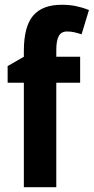

<svg xmlns="http://www.w3.org/2000/svg" viewBox="-20 -785 393 805"><path d="M316 -438H216V0H80V-438H12V-508L80 -547V-571Q80 -674 119 -719.5Q158 -765 238 -765Q271 -765 298 -759.5Q325 -754 353 -743L322 -641Q307 -646 292.5 -649.5Q278 -653 261 -653Q237 -653 226.5 -634Q216 -615 216 -575V-547H316Z"/></svg>

Font: Noto Sans Condensed
Style: Bold
Weight: 700
Width: 3
Designer: Monotype Design Team
Foundry: Monotype Imaging Inc.
Version: Version 2.013; ttfautohint (v1.8.4.7-5d5b)